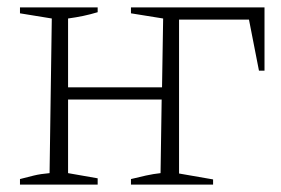

<svg xmlns="http://www.w3.org/2000/svg" viewBox="-20 -499 759 519"><path d="M34 0V-15Q53 -20 71.5 -24.5Q90 -29 114 -31L120 -449L34 -463V-479H244V-466Q224 -460 205 -456Q186 -452 164 -449V-263H418L421 -449L334 -463V-479H695V-308H680L653 -446H464V-30L556 -14V0H334V-15Q354 -20 374.5 -24.5Q395 -29 414 -31L417 -230H164V-31L244 -17V0Z"/></svg>

Font: Piazzolla ExtraLight
Style: Regular
Weight: 200
Designer: Juan Pablo del Peral
Foundry: Huerta Tipografica
Version: Version 1.330